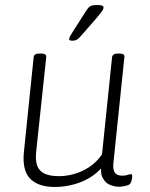

<svg xmlns="http://www.w3.org/2000/svg" viewBox="-20 -738 597 764"><path d="M198 6Q132 6 100 -27Q68 -60 75 -132L114 -511Q115 -518 120.5 -521.5Q126 -525 138 -525H143Q154 -525 159.5 -521.5Q165 -518 164 -511L124 -135Q120 -99 128.5 -77.5Q137 -56 158.5 -46.5Q180 -37 214 -37Q238 -37 262.5 -42.5Q287 -48 310 -59Q333 -70 352.5 -86.5Q372 -103 386 -124L426 -511Q428 -525 450 -525H454Q466 -525 471 -521.5Q476 -518 475 -511L431 -87Q429 -60 438 -49.5Q447 -39 466 -39Q480 -39 488 -42Q496 -45 501 -45Q504 -45 505 -43Q506 -41 506 -37Q506 -34 505.5 -29Q505 -24 503.5 -19Q502 -14 500 -10Q497 -4 488.5 -1Q480 2 470 3.5Q460 5 453 5Q437 5 418.5 -2Q400 -9 389 -29.5Q378 -50 383 -91L400 -92Q381 -61 349.5 -39Q318 -17 278.5 -5.5Q239 6 198 6ZM267 -576Q262 -576 258.5 -577.5Q255 -579 255 -583Q255 -587 259 -594Q263 -601 271 -614L321 -692Q328 -703 333 -708.5Q338 -714 346 -716Q354 -718 368 -718Q381 -718 386.5 -715.5Q392 -713 392 -708Q392 -702 384.5 -691.5Q377 -681 358 -659L303 -596Q296 -588 290.5 -583.5Q285 -579 279.5 -577.5Q274 -576 267 -576Z"/></svg>

Font: Asap ExtraLight
Style: Italic
Weight: 250
Italic angle: -6°
Version: Version 3.001